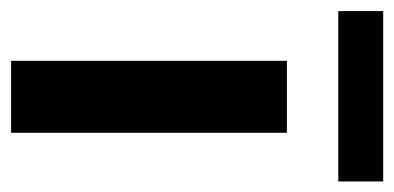

<svg xmlns="http://www.w3.org/2000/svg" viewBox="-228 -522 728 355"><g transform="rotate(90 136.5 -344.0)"><path d="M71 0V-510H204V0ZM-21 -605V-688H294V-605Z"/></g></svg>

Font: Saira Thin SemiBold
Style: Regular
Weight: 600
Version: Version 1.101